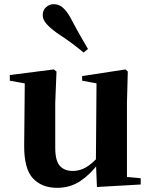

<svg xmlns="http://www.w3.org/2000/svg" viewBox="-20 -884 725 921"><path d="M254 17Q180 17 137.5 -29Q95 -75 96 -188L99 -501L130 -478L27 -497V-524L238 -551L251 -541L245 -391V-176Q245 -113 267 -88.5Q289 -64 328 -64Q370 -64 406.5 -90.5Q443 -117 471 -157L507 -103H454Q417 -51 367.5 -17Q318 17 254 17ZM445 13 440 -108V-111L443 -484L374 -497V-519L582 -551L593 -541L589 -391V-35L655 -29V1ZM402 -649 381 -632Q357 -652 328.5 -673.5Q300 -695 253 -726Q221 -749 203 -769.5Q185 -790 185 -811Q185 -836 201.5 -850Q218 -864 237 -864Q261 -864 279.5 -849Q298 -834 317 -801Q346 -746 365.5 -712Q385 -678 402 -649Z"/></svg>

Font: Noto Serif JP ExtraLight ExtraBold
Style: Regular
Weight: 800
Version: Version 2.003-H1;hotconv 1.1.1;makeotfexe 2.6.0